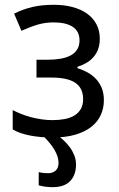

<svg xmlns="http://www.w3.org/2000/svg" viewBox="-20 -566 500 804"><path d="M180.2 -315.9Q210 -315.9 234.4 -320.3Q258.8 -324.7 276.4 -334.2Q293.9 -343.8 303.5 -359.4Q313 -375 313 -397Q313 -434.6 284.9 -453.4Q256.8 -472.2 204.1 -472.2Q169.4 -472.2 137.9 -462.9Q106.4 -453.6 69.8 -437L39.1 -508.8Q58.6 -518.6 77.4 -525.4Q96.2 -532.2 116.2 -536.9Q136.2 -541.5 158.2 -543.7Q180.2 -545.9 206.1 -545.9Q248 -545.9 283.2 -536.6Q318.4 -527.3 344 -509.3Q369.6 -491.2 383.8 -464.6Q397.9 -438 397.9 -403.8Q397.9 -379.4 391.1 -360.6Q384.3 -341.8 371.8 -327.4Q359.4 -313 342.3 -303Q325.2 -293 304.2 -286.1V-280.8Q325.7 -273.9 345.7 -263.2Q365.7 -252.4 381.1 -236.3Q396.5 -220.2 405.8 -198.2Q415 -176.3 415 -146Q415 -113.3 402.1 -84.7Q389.2 -56.2 362.8 -35.2Q336.4 -14.2 295.9 -2.2Q255.4 9.8 200.2 9.8Q147 9.8 104.2 1.2Q61.5 -7.3 33.2 -23.9V-105Q48.3 -97.2 66.9 -89.6Q85.4 -82 106.7 -76.2Q127.9 -70.3 151.6 -66.7Q175.3 -63 200.2 -63Q227.1 -63 250.5 -67.4Q273.9 -71.8 291 -82Q308.1 -92.3 318.1 -109.1Q328.1 -126 328.1 -150.9Q328.1 -196.8 295.7 -219Q263.2 -241.2 195.8 -241.2H132.8V-315.9ZM225.1 116.2Q225.1 64.9 157.2 0H220.2Q232.9 9.3 246.8 22Q260.7 34.7 272.2 50.3Q283.7 65.9 291 84.2Q298.3 102.5 298.3 123Q298.3 167 273.7 192.4Q249 217.8 200.2 217.8Q186 217.8 170.4 215.8Q154.8 213.9 142.1 210V154.8Q148.9 156.7 159.9 158Q170.9 159.2 183.1 159.2Q199.7 159.2 212.4 148.7Q225.1 138.2 225.1 116.2Z"/></svg>

Font: Genotype
Style: Regular
Weight: 400
Foundry: Ascender Corporation
Version: Version 1.00